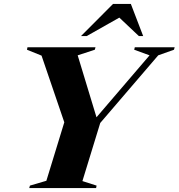

<svg xmlns="http://www.w3.org/2000/svg" viewBox="-20 -955 907 975"><path d="M739.5 -674 661.5 -702.5 664.5 -715H867L863.5 -702.5L783.5 -674L489 -330.5L398.5 -35.5L470.5 -12.5L468 0H128.5L132 -12.5L215.5 -37L306.5 -334L191 -672.5L117 -702.5L119.5 -715H465L461.5 -702.5L374.5 -674L470 -359.5ZM391.5 -772 554 -935H644.5L707 -772H685L586 -865.5L420.5 -772Z"/></svg>

Font: Newsreader Display
Style: Bold Italic
Weight: 700
Italic angle: -17°
Designer: Hugues Gentile
Foundry: Production Type
Version: Version 1.001